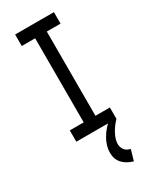

<svg xmlns="http://www.w3.org/2000/svg" viewBox="-217 -681 785 969"><g transform="rotate(-30 175.0 -196.0)"><path d="M54 0V-66H135V-556H57V-623H283V-556H203V-65H287V0ZM274 169 256 231Q217 220 195 195.5Q173 171 173 133Q173 94 196 54Q219 14 261 -20L288 0Q261 28 245 59Q229 90 229 114Q229 134 240 149Q251 164 274 169Z"/></g></svg>

Font: Inconsolata ExtraCondensed Medium
Style: Regular
Weight: 500
Width: 2
Monospace: yes
Designer: Raph Levien, Cyreal, Brenton Simpson
Foundry: Raph Levien, Cyreal, Google
Version: Version 3.001; ttfautohint (v1.8.2.53-6de2)